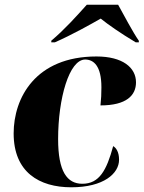

<svg xmlns="http://www.w3.org/2000/svg" viewBox="-20 -786 610 816"><path d="M198 -613V-606H213C286 -638 368 -684 408 -707C439 -682 490 -646 557 -606H570V-613C547 -645 503 -728 482 -766H349C306 -718 254 -660 198 -613ZM283 10C421 10 486 -49 486 -107C486 -141 473 -158 461 -165C433 -62 402 -5 330 -5C265 -5 227 -57 227 -195C227 -368 274 -533 342 -533C378 -533 411 -506 411 -415C411 -388 410 -365 407 -338C518 -338 558 -381 558 -436C558 -499 501 -546 390 -546C131 -546 38 -370 38 -219C38 -54 147 10 283 10Z"/></svg>

Font: Noto Serif Display Black
Style: Italic
Weight: 900
Italic angle: -12°
Designer: Monotype Design Team
Foundry: Monotype Imaging Inc.
Version: Version 2.009